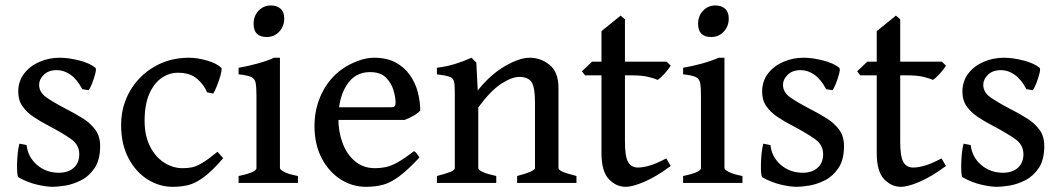

<svg xmlns="http://www.w3.org/2000/svg" viewBox="-20 -685 3973 719"><path d="M355 -138.2Q355 -86.4 334.2 -55.7Q313.5 -24.9 283.4 -9.8Q253.4 5.4 224.4 10Q195.3 14.6 178.7 14.6Q152.8 14.6 117.4 6.1Q82 -2.4 49.3 -21Q45.9 -22.9 44.7 -37.4Q43.5 -51.8 43.9 -72.3Q44.4 -92.8 46.6 -113Q48.8 -133.3 52.7 -147L79.6 -141.6Q84.5 -96.7 118.7 -67.4Q152.8 -38.1 200.7 -38.1Q235.4 -38.1 256.1 -56.6Q276.9 -75.2 276.9 -107.4Q276.9 -142.1 246.8 -163.8Q216.8 -185.5 157.2 -216.8Q129.9 -231 105 -247.8Q80.1 -264.6 64.2 -287.1Q48.3 -309.6 48.3 -340.8Q48.3 -381.3 70.6 -409.9Q92.8 -438.5 128.2 -453.6Q163.6 -468.8 203.1 -468.8Q237.3 -468.8 277.1 -458.5Q316.9 -448.2 337.4 -431.2Q341.3 -427.7 336.9 -409.9Q332.5 -392.1 325 -373Q317.4 -354 312 -347.2L288.1 -351.1Q268.6 -388.2 243.9 -405.3Q219.2 -422.4 192.9 -422.4Q161.6 -422.4 144 -405Q126.5 -387.7 126.5 -367.7Q126.5 -339.8 153.1 -320.8Q179.7 -301.8 235.4 -272.9Q263.7 -258.3 291.3 -241Q318.8 -223.6 336.9 -199.2Q355 -174.8 355 -138.2Z M815.9 -92.8Q773.4 -43.5 742.2 -20.8Q710.9 2 684.1 8.3Q657.2 14.6 626.5 14.6Q577.1 14.6 533 -12.9Q488.8 -40.5 461.2 -92.5Q433.6 -144.5 433.6 -216.8Q433.6 -287.1 466.8 -344.2Q500 -401.4 557.6 -435.1Q615.2 -468.8 687.5 -468.8Q719.7 -468.8 756.3 -458Q793 -447.3 809.6 -430.2Q811 -422.4 805.7 -402.6Q800.3 -382.8 792.2 -363Q784.2 -343.3 778.3 -334.5L755.4 -339.4Q744.6 -366.7 718.5 -389.6Q692.4 -412.6 646 -412.6Q613.8 -412.6 585.2 -393.1Q556.6 -373.5 539.1 -333.5Q521.5 -293.5 521.5 -231.9Q521.5 -177.7 541.3 -137.9Q561 -98.1 593.8 -76.7Q626.5 -55.2 664.1 -55.2Q682.6 -55.2 698.7 -58.3Q714.8 -61.5 736.8 -74.5Q758.8 -87.4 794.4 -116.7Z M1044.4 -615.7Q1044.4 -586.4 1025.6 -566.4Q1006.8 -546.4 979 -546.4Q929.7 -546.4 929.7 -595.7Q929.7 -625.5 948.5 -645Q967.3 -664.6 994.1 -664.6Q1017.1 -664.6 1030.8 -652.3Q1044.4 -640.1 1044.4 -615.7ZM873.5 0V-25.9Q940.4 -39.6 940.4 -55.7V-323.7Q940.4 -356.9 937.5 -373.5Q934.6 -390.1 920.7 -396.7Q906.7 -403.3 873.5 -406.7V-431.2Q907.7 -437 943.4 -446.8Q979 -456.5 1006.8 -468.8H1028.3V-55.7Q1028.3 -49.8 1044.2 -41.3Q1060.1 -32.7 1095.7 -25.9V0Z M1553.7 -271Q1544.9 -260.7 1527.8 -251.2Q1510.7 -241.7 1495.1 -235.8H1210L1210.9 -283.2H1442.9Q1454.1 -283.2 1457.8 -286.9Q1461.4 -290.5 1461.4 -300.8Q1461.4 -318.8 1453.9 -345.9Q1446.3 -373 1425.8 -394Q1405.3 -415 1365.7 -415Q1309.1 -415 1278.1 -366.2Q1247.1 -317.4 1247.1 -241.7Q1247.1 -190.9 1263.2 -148.4Q1279.3 -106 1310.1 -80.6Q1340.8 -55.2 1384.3 -55.2Q1404.8 -55.2 1424.1 -59.1Q1443.4 -63 1468.3 -76.7Q1493.2 -90.3 1530.3 -119.1Q1536.6 -115.7 1542.7 -107.4Q1548.8 -99.1 1550.8 -95.2Q1506.8 -48.3 1475.1 -24.7Q1443.4 -1 1414.6 6.8Q1385.7 14.6 1350.6 14.6Q1298.8 14.6 1254.9 -13.7Q1210.9 -42 1184.3 -93.3Q1157.7 -144.5 1157.7 -213.4Q1157.7 -279.3 1185.3 -335.9Q1212.9 -392.6 1263.2 -427.7Q1286.1 -443.8 1318.6 -456.3Q1351.1 -468.8 1380.9 -468.8Q1428.7 -468.8 1461.7 -450.9Q1494.6 -433.1 1515.1 -403.8Q1535.6 -374.5 1544.7 -339.6Q1553.7 -304.7 1553.7 -271Z M1916.5 0V-25.9Q1983.4 -43.5 1983.4 -55.7V-301.8Q1983.4 -359.4 1970.2 -378.2Q1957 -397 1924.8 -397Q1897 -397 1857.7 -371.8Q1818.4 -346.7 1771 -282.7V-55.7Q1771 -48.3 1788.8 -40.5Q1806.6 -32.7 1838.4 -25.9V0H1616.2V-25.9Q1648.4 -34.2 1665.8 -41Q1683.1 -47.9 1683.1 -55.7V-343.8Q1683.1 -369.1 1679.9 -381.1Q1676.8 -393.1 1662.6 -397.9Q1648.4 -402.8 1616.2 -406.7V-431.2Q1653.3 -436 1684.3 -445.6Q1715.3 -455.1 1745.6 -468.8L1763.7 -450.7L1769 -346.2Q1816.4 -405.8 1870.8 -437.3Q1925.3 -468.8 1963.4 -468.8Q2005.4 -468.8 2038.3 -441.9Q2071.3 -415 2071.3 -356V-55.7Q2071.3 -49.3 2085.7 -42.5Q2100.1 -35.6 2138.7 -25.9V0Z M2491.7 -63.5Q2438.5 -23.9 2393.8 -4.6Q2349.1 14.6 2323.2 14.6Q2287.1 14.6 2259.8 -14.4Q2232.4 -43.5 2232.4 -111.8V-402.8H2170.9L2159.2 -418L2197.3 -454.1H2232.4V-568.4L2304.2 -626.5L2320.3 -612.8V-454.1H2476.6L2491.7 -439Q2482.4 -424.3 2467.3 -407.7Q2452.1 -391.1 2442.4 -385.7Q2430.7 -391.6 2407 -397.2Q2383.3 -402.8 2348.1 -402.8H2320.3V-154.8Q2320.3 -99.1 2332 -78.4Q2343.8 -57.6 2369.1 -57.6Q2386.7 -57.6 2411.4 -64.5Q2436 -71.3 2475.1 -91.8Z M2709 -615.7Q2709 -586.4 2690.2 -566.4Q2671.4 -546.4 2643.6 -546.4Q2594.2 -546.4 2594.2 -595.7Q2594.2 -625.5 2613 -645Q2631.8 -664.6 2658.7 -664.6Q2681.6 -664.6 2695.3 -652.3Q2709 -640.1 2709 -615.7ZM2538.1 0V-25.9Q2605 -39.6 2605 -55.7V-323.7Q2605 -356.9 2602.1 -373.5Q2599.1 -390.1 2585.2 -396.7Q2571.3 -403.3 2538.1 -406.7V-431.2Q2572.3 -437 2607.9 -446.8Q2643.6 -456.5 2671.4 -468.8H2692.9V-55.7Q2692.9 -49.8 2708.7 -41.3Q2724.6 -32.7 2760.3 -25.9V0Z M3140.6 -138.2Q3140.6 -86.4 3119.9 -55.7Q3099.1 -24.9 3069.1 -9.8Q3039.1 5.4 3010 10Q2981 14.6 2964.4 14.6Q2938.5 14.6 2903.1 6.1Q2867.7 -2.4 2835 -21Q2831.5 -22.9 2830.3 -37.4Q2829.1 -51.8 2829.6 -72.3Q2830.1 -92.8 2832.3 -113Q2834.5 -133.3 2838.4 -147L2865.2 -141.6Q2870.1 -96.7 2904.3 -67.4Q2938.5 -38.1 2986.3 -38.1Q3021 -38.1 3041.7 -56.6Q3062.5 -75.2 3062.5 -107.4Q3062.5 -142.1 3032.5 -163.8Q3002.4 -185.5 2942.9 -216.8Q2915.5 -231 2890.6 -247.8Q2865.7 -264.6 2849.9 -287.1Q2834 -309.6 2834 -340.8Q2834 -381.3 2856.2 -409.9Q2878.4 -438.5 2913.8 -453.6Q2949.2 -468.8 2988.8 -468.8Q3022.9 -468.8 3062.7 -458.5Q3102.5 -448.2 3123 -431.2Q3127 -427.7 3122.6 -409.9Q3118.2 -392.1 3110.6 -373Q3103 -354 3097.7 -347.2L3073.7 -351.1Q3054.2 -388.2 3029.5 -405.3Q3004.9 -422.4 2978.5 -422.4Q2947.3 -422.4 2929.7 -405Q2912.1 -387.7 2912.1 -367.7Q2912.1 -339.8 2938.7 -320.8Q2965.3 -301.8 3021 -272.9Q3049.3 -258.3 3076.9 -241Q3104.5 -223.6 3122.6 -199.2Q3140.6 -174.8 3140.6 -138.2Z M3522.5 -63.5Q3469.2 -23.9 3424.6 -4.6Q3379.9 14.6 3354 14.6Q3317.9 14.6 3290.5 -14.4Q3263.2 -43.5 3263.2 -111.8V-402.8H3201.7L3189.9 -418L3228 -454.1H3263.2V-568.4L3335 -626.5L3351.1 -612.8V-454.1H3507.3L3522.5 -439Q3513.2 -424.3 3498 -407.7Q3482.9 -391.1 3473.1 -385.7Q3461.4 -391.6 3437.7 -397.2Q3414.1 -402.8 3378.9 -402.8H3351.1V-154.8Q3351.1 -99.1 3362.8 -78.4Q3374.5 -57.6 3399.9 -57.6Q3417.5 -57.6 3442.1 -64.5Q3466.8 -71.3 3505.9 -91.8Z M3890.6 -138.2Q3890.6 -86.4 3869.9 -55.7Q3849.1 -24.9 3819.1 -9.8Q3789.1 5.4 3760 10Q3731 14.6 3714.4 14.6Q3688.5 14.6 3653.1 6.1Q3617.7 -2.4 3585 -21Q3581.5 -22.9 3580.3 -37.4Q3579.1 -51.8 3579.6 -72.3Q3580.1 -92.8 3582.3 -113Q3584.5 -133.3 3588.4 -147L3615.2 -141.6Q3620.1 -96.7 3654.3 -67.4Q3688.5 -38.1 3736.3 -38.1Q3771 -38.1 3791.7 -56.6Q3812.5 -75.2 3812.5 -107.4Q3812.5 -142.1 3782.5 -163.8Q3752.4 -185.5 3692.9 -216.8Q3665.5 -231 3640.6 -247.8Q3615.7 -264.6 3599.9 -287.1Q3584 -309.6 3584 -340.8Q3584 -381.3 3606.2 -409.9Q3628.4 -438.5 3663.8 -453.6Q3699.2 -468.8 3738.8 -468.8Q3772.9 -468.8 3812.7 -458.5Q3852.5 -448.2 3873 -431.2Q3877 -427.7 3872.6 -409.9Q3868.2 -392.1 3860.6 -373Q3853 -354 3847.7 -347.2L3823.7 -351.1Q3804.2 -388.2 3779.5 -405.3Q3754.9 -422.4 3728.5 -422.4Q3697.3 -422.4 3679.7 -405Q3662.1 -387.7 3662.1 -367.7Q3662.1 -339.8 3688.7 -320.8Q3715.3 -301.8 3771 -272.9Q3799.3 -258.3 3826.9 -241Q3854.5 -223.6 3872.6 -199.2Q3890.6 -174.8 3890.6 -138.2Z"/></svg>

Font: Gentium Book Plus
Style: Regular
Weight: 400
Designer: Victor Gaultney, Annie Olsen, Iska Routamaa, Becca Hirsbrunner
Foundry: SIL International
Version: Version 6.101